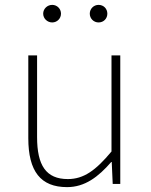

<svg xmlns="http://www.w3.org/2000/svg" viewBox="-20 -754 617 787"><path d="M255 13C328 13 383 -29 436 -90H438L442 0H473V-527H437V-133C372 -55 323 -20 258 -20C169 -20 132 -76 132 -192V-527H96V-188C96 -51 147 13 255 13ZM194 -662C214 -662 230 -678 230 -698C230 -718 214 -734 194 -734C174 -734 157 -718 157 -698C157 -678 174 -662 194 -662ZM384 -662C405 -662 420 -678 420 -698C420 -718 405 -734 384 -734C364 -734 348 -718 348 -698C348 -678 364 -662 384 -662Z"/></svg>

Font: Noto Sans Japanese Thin
Style: Regular
Weight: 100
Designer: Ryoko NISHIZUKA (kana & ideographs); Paul D. Hunt (Latin, Greek & Cyrillic); Wenlong ZHANG (bopomofo); Sandoll Communica
Foundry: Adobe Systems Incorporated
Version: Version 1.000;PS 1;hotconv 1.0.78;makeotf.lib2.5.61930